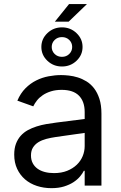

<svg xmlns="http://www.w3.org/2000/svg" viewBox="-20 -928 604 960"><path d="M237.2 12.8Q198.5 12.8 164.4 1.6Q130.3 -9.6 105.3 -31.1Q80.3 -52.6 65.7 -83.8Q51.1 -115.1 51.1 -154.8Q51.1 -186.1 59.8 -209.2Q68.5 -232.2 83.6 -249.1Q98.7 -266 119.1 -277.2Q139.6 -288.4 163 -295.8Q186.4 -303.3 212 -307.7Q237.6 -312.1 262.8 -315.3L403.4 -333.1V-367.9Q403.4 -420.5 374.8 -449.6Q346.2 -478.7 288.4 -478.7Q258.5 -478.7 235.1 -471.4Q211.6 -464.1 194.2 -452.4Q176.8 -440.7 165.1 -426Q153.4 -411.2 146.3 -396.3L66.8 -424.7Q82.7 -462 107.4 -486.7Q132.1 -511.4 161.4 -525.9Q190.7 -540.5 222.7 -546.5Q254.6 -552.6 285.5 -552.6Q302.9 -552.6 324.6 -550.2Q346.2 -547.9 368.6 -541Q391 -534.1 412.5 -521Q433.9 -507.8 450.5 -486.3Q467 -464.8 477.1 -433.8Q487.2 -402.7 487.2 -359.4V0H403.4V-73.9H399.1Q392.8 -60.7 380 -45.5Q367.2 -30.2 347.5 -17.2Q327.8 -4.3 300.4 4.3Q273.1 12.8 237.2 12.8ZM250 -62.5Q287.3 -62.5 315.9 -74Q344.5 -85.6 364 -104.4Q383.5 -123.2 393.5 -147.5Q403.4 -171.9 403.4 -197.4V-263.5L258.5 -242.9Q234 -239.3 211.6 -233.5Q189.3 -227.6 172.2 -217.2Q155.2 -206.7 145.1 -190.7Q134.9 -174.7 134.9 -150.6Q134.9 -128.9 143.5 -112.4Q152 -95.9 167.4 -84.7Q182.9 -73.5 204 -68Q225.1 -62.5 250 -62.5ZM323.2 -819.6H254.3L325.3 -907.7H414.8ZM289.8 -595.5Q247.2 -595.5 217 -624.1Q186.8 -652.7 186.8 -693.2Q186.8 -733.7 217 -762.4Q247.2 -791.2 289.8 -791.2Q332.4 -791.2 362.6 -762.4Q392.8 -733.7 392.8 -693.2Q392.8 -652.7 362.6 -624.1Q332.4 -595.5 289.8 -595.5ZM289.8 -643.8Q311.8 -643.8 326.3 -658.2Q340.9 -672.6 340.9 -693.2Q340.9 -713.8 326.3 -728.2Q311.8 -742.5 289.8 -742.5Q267.8 -742.5 253.2 -728.2Q238.6 -713.8 238.6 -693.2Q238.6 -672.6 253.2 -658.2Q267.8 -643.8 289.8 -643.8Z"/></svg>

Font: Linik Sans
Style: Regular
Weight: 400
Designer: Rasmus Andersson (font), Marc Monis (original base), Kil Hyung-jin (Pretendard portions), Cristiano Sobral (main changes
Foundry: rsms
Version: Version 3.018;May 31, 2022;FontCreator 14.0.0.2814 64-bit; t